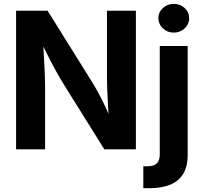

<svg xmlns="http://www.w3.org/2000/svg" viewBox="-20 -784 1066 1008"><path d="M64.5 0V-727.5H230L460 -358.9Q477.1 -331.5 494.9 -299.1Q512.7 -266.6 531.5 -226.8Q550.3 -187 568.8 -138.7L553.2 -134.3Q550.3 -174.3 547.6 -219.7Q544.9 -265.1 543.2 -306.9Q541.5 -348.6 541.5 -377V-727.5H693.4V0H527.8L318.8 -334.5Q296.9 -370.1 277.1 -405.3Q257.3 -440.4 235.8 -483.4Q214.4 -526.4 185.1 -584.5L205.1 -586.4Q208 -533.7 210.7 -485.4Q213.4 -437 215.1 -398.2Q216.8 -359.4 216.8 -334.5V0ZM818.8 -542.5H965.3V29.8Q965.3 90.8 941.4 129.4Q917.5 168 872.6 186Q827.6 204.1 765.1 204.1H732.4V88.9H753.4Q789.1 88.9 804 73.2Q818.8 57.6 818.8 25.9ZM892.1 -612.8Q858.9 -612.8 835.2 -635Q811.5 -657.2 811.5 -688.5Q811.5 -720.2 835.2 -741.9Q858.9 -763.7 892.1 -763.7Q925.8 -763.7 949.5 -741.9Q973.1 -720.2 973.1 -688.5Q973.1 -657.2 949.5 -635Q925.8 -612.8 892.1 -612.8Z"/></svg>

Font: Inter 16pt
Style: Bold
Weight: 700
Version: Version 4.001;git-66647c0bb